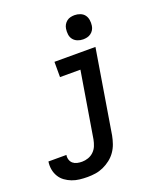

<svg xmlns="http://www.w3.org/2000/svg" viewBox="-238 -870 1010 1193"><g transform="rotate(-20 267.0 -273.5)"><path d="M133 213Q106 213 80 210Q54 207 30.5 198Q7 189 -13 174.5Q-33 160 -46 138.5Q-59 117 -63.5 91.5Q-68 66 -64 40Q-64 40 -64 39.5Q-64 39 -64 39H55Q55 39 55 39Q55 39 55 39Q52 55 57 70.5Q62 86 73.5 95.5Q85 105 100.5 108.5Q116 112 133 112Q153 112 173.5 105Q194 98 210 82.5Q226 67 234 47Q242 27 246 6L318 -429H183V-530H454L363 23Q358 49 349 75Q340 101 324 124Q308 147 285.5 164.5Q263 182 237.5 193.5Q212 205 185.5 209Q159 213 133 213ZM399 -600Q380 -600 362.5 -607Q345 -614 334 -628Q323 -642 320.5 -661Q318 -680 321 -699Q323 -713 330 -725Q337 -737 348 -745.5Q359 -754 372.5 -757Q386 -760 399 -760Q418 -760 436 -753Q454 -746 464.5 -732Q475 -718 478 -699Q481 -680 478 -661Q476 -647 469 -635Q462 -623 450.5 -614.5Q439 -606 425.5 -603Q412 -600 399 -600Z"/></g></svg>

Font: Iosevka Slab Extended
Style: Bold Italic
Weight: 700
Width: 7
Italic angle: -9°
Monospace: yes
Designer: Belleve Invis
Foundry: Belleve Invis
Version: Version 11.1.0; ttfautohint (v1.8.3)